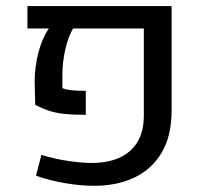

<svg xmlns="http://www.w3.org/2000/svg" viewBox="-20 -595 667 625"><path d="M284.7 9.8Q243.2 9.8 193.6 1.5Q144 -6.8 97.2 -22.9L114.7 -90.8Q159.7 -77.1 203.9 -70.8Q248 -64.5 281.2 -64.5Q361.3 -65.4 404.8 -105Q448.2 -144.5 448.2 -218.3V-502.4H217.8Q202.1 -475.6 192.6 -434.1Q183.1 -392.6 183.1 -352.1V-308.1Q194.3 -303.2 212.4 -301.3Q230.5 -299.3 259.3 -299.3V-221.2Q218.8 -221.2 190.4 -224.1Q162.1 -227.1 139.9 -234.4Q117.7 -241.7 94.7 -253.9L92.8 -328.1Q92.8 -377.4 105.2 -424.6Q117.7 -471.7 139.2 -502.4H69.3V-575.2H538.6V-235.4Q538.6 -151.9 505.9 -97.4Q473.1 -43 416 -16.4Q358.9 10.3 284.7 9.8Z"/></svg>

Font: Heebo
Style: Regular
Weight: 400
Designer: Oded Ezer
Foundry: Ezer Type House
Version: Version 3.100